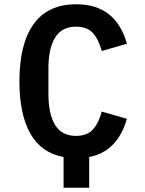

<svg xmlns="http://www.w3.org/2000/svg" viewBox="-20 -730 680 900"><path d="M71 -349Q71 -524 137.5 -617Q204 -710 338 -710Q523 -710 575 -525L457 -491Q442 -546 415 -575.5Q388 -605 336 -605Q270 -605 238.5 -554Q207 -503 207 -409V-289Q207 -195 238.5 -144Q270 -93 336 -93Q388 -93 415 -122.5Q442 -152 457 -207L575 -173Q530 -19 398 6V150H278V6Q174 -13 122.5 -103.5Q71 -194 71 -349Z"/></svg>

Font: Writer SemiBold
Style: Regular
Weight: 600
Monospace: yes
Designer: Mike Abbink, Paul van der Laan, Pieter van Rosmalen
Foundry: Bold Monday
Version: Version 2.001 2020